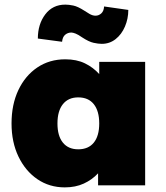

<svg xmlns="http://www.w3.org/2000/svg" viewBox="-20 -803 719 832"><path d="M261 9Q194 9 142 -26.5Q90 -62 60 -124.5Q30 -187 30 -268Q30 -350 59.5 -412.5Q89 -475 141.5 -510.5Q194 -546 263 -546Q312 -546 348 -528.5Q384 -511 410 -482V-535H609V0H405V-52Q379 -24 343 -7.5Q307 9 261 9ZM319 -156Q363 -156 386.5 -185Q410 -214 410 -268Q410 -322 386.5 -351.5Q363 -381 319 -381Q276 -381 252.5 -351.5Q229 -322 229 -268Q229 -214 252.5 -185Q276 -156 319 -156ZM421 -613Q406 -613 385.5 -617.5Q365 -622 336 -641Q319 -653 307.5 -657.5Q296 -662 289 -662Q274 -662 262.5 -652.5Q251 -643 249 -622L144 -636Q144 -698 176 -740.5Q208 -783 263 -783Q278 -783 297.5 -779Q317 -775 345 -757Q354 -751 367.5 -743Q381 -735 394 -735Q408 -735 419 -745Q430 -755 431 -775L536 -760Q536 -722 521.5 -688Q507 -654 481 -633.5Q455 -613 421 -613Z"/></svg>

Font: Lexend Black
Style: Regular
Weight: 900
Designer: Bonnie Shaver-Troup, Thomas Jockin
Foundry: Lexend
Version: Version 1.007; ttfautohint (v1.8.3)